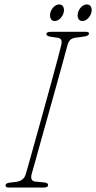

<svg xmlns="http://www.w3.org/2000/svg" viewBox="-20 -843 432 863"><path d="M122.5 -61.5Q118 -44 122.8 -36Q127.5 -28 137 -27L178.5 -23Q197 -21 196 -11Q196 -5 190 -2.5Q184 0 177 0H20Q5 0 5 -9.5Q5 -20 24 -22L52 -25.5Q87.5 -30 96 -61Q99.5 -72 110.8 -112.5Q122 -153 138.5 -211.8Q155 -270.5 173.2 -336.5Q191.5 -402.5 208.5 -464.5Q225.5 -526.5 238.2 -574.2Q251 -622 256 -643Q258.5 -654.5 255.5 -663Q252.5 -671.5 237.5 -673.5L207.5 -678Q188.5 -680.5 188.5 -690.5Q189 -700 209.5 -700H366Q380 -700 380 -692.5Q380 -682 357 -678.5L319 -673.5Q303.5 -671.5 295.8 -663.5Q288 -655.5 284 -642.5Q278.5 -621 265.2 -573.2Q252 -525.5 234.8 -463.2Q217.5 -401 199 -335Q180.5 -269 164.2 -210.5Q148 -152 136.8 -111.8Q125.5 -71.5 122.5 -61.5ZM226 -748.5Q213 -748.5 207.8 -759.8Q202.5 -771 206.5 -786Q210.5 -801 221.8 -812Q233 -823 246 -823Q259 -823 264.5 -812Q270 -801 266 -786Q262 -771 250.5 -759.8Q239 -748.5 226 -748.5ZM350.5 -748.5Q337 -748.5 331.8 -759.8Q326.5 -771 330.5 -786Q334.5 -801 345.8 -812Q357 -823 370.5 -823Q383.5 -823 389 -812Q394.5 -801 390.5 -786Q386.5 -771 375 -759.8Q363.5 -748.5 350.5 -748.5Z"/></svg>

Font: Fraunces144ptSuperSoftThinItalic
Style: Italic
Weight: 100
Italic angle: -16°
Version: Version 1.000;[0bf87f6ff]